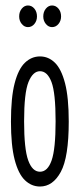

<svg xmlns="http://www.w3.org/2000/svg" viewBox="-20 -673 290 701"><path d="M126 8Q95 8 71 -15Q47 -38 33.5 -90Q20 -142 20 -229Q20 -317 33.5 -369Q47 -421 71 -444Q95 -467 126 -467Q157 -467 180.5 -444Q204 -421 217.5 -369Q231 -317 231 -229Q231 -99 202 -45.5Q173 8 126 8ZM126 -46Q154 -46 168.5 -87.5Q183 -129 183 -230Q183 -334 168 -373.5Q153 -413 126 -413Q100 -413 84 -373.5Q68 -334 68 -230Q68 -129 83 -87.5Q98 -46 126 -46ZM82 -574Q69 -574 59.5 -585.5Q50 -597 50 -613Q50 -630 59.5 -641.5Q69 -653 82 -653Q96 -653 105.5 -641.5Q115 -630 115 -613Q115 -597 105.5 -585.5Q96 -574 82 -574ZM170 -574Q157 -574 147.5 -585.5Q138 -597 138 -613Q138 -630 147.5 -641.5Q157 -653 170 -653Q184 -653 193.5 -641.5Q203 -630 203 -613Q203 -597 193.5 -585.5Q184 -574 170 -574Z"/></svg>

Font: Inconsolata UltraCondensed
Style: Regular
Weight: 400
Width: 1
Monospace: yes
Designer: Raph Levien, Cyreal, Brenton Simpson
Foundry: Raph Levien, Cyreal, Google
Version: Version 3.001; ttfautohint (v1.8.2.53-6de2)